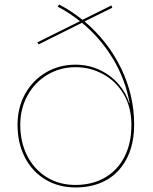

<svg xmlns="http://www.w3.org/2000/svg" viewBox="-20 -816 671 843"><path d="M569 -269Q569 -156 514 -84Q480 -39 428.5 -16Q377 7 312 7Q237 7 179 -28Q121 -63 89 -125.5Q57 -188 57 -268Q57 -344 90.5 -404Q124 -464 182 -498Q240 -532 311 -532Q370 -532 419.5 -508Q469 -484 502 -445Q535 -406 547 -363H549Q531 -466 476.5 -557Q422 -648 340 -716L149 -621L144 -630L331 -723Q283 -761 233 -787L240 -796Q292 -769 342 -729L469 -792L473 -782L351 -722Q454 -635 511.5 -516.5Q569 -398 569 -269ZM557 -268Q557 -345 523 -402.5Q489 -460 432.5 -490.5Q376 -521 312 -521Q245 -521 189.5 -488.5Q134 -456 101.5 -398Q69 -340 69 -268Q69 -192 99.5 -132Q130 -72 185 -38Q240 -4 311 -4Q384 -4 439.5 -35.5Q495 -67 526 -126.5Q557 -186 557 -268Z"/></svg>

Font: Hepta Slab Thin
Style: Regular
Weight: 250
Designer: Michael LaGattuta
Foundry: Michael LaGattuta
Version: Version 1.100; ttfautohint (v1.8) -l 8 -r 50 -G 200 -x 14 -D